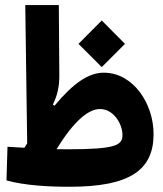

<svg xmlns="http://www.w3.org/2000/svg" viewBox="-20 -713 626 738"><path d="M247.1 4.9C477.1 4.9 570.3 -57.6 570.3 -197.8C570.3 -314.5 492.2 -433.6 378.9 -433.6C320.8 -433.6 261.7 -393.6 189.5 -306.6L183.1 -311C200.2 -345.2 208.5 -380.9 208 -423.3L206.1 -693.4H77.1L84.5 -161.6C81.1 -156.2 77.1 -150.9 73.7 -145C51.8 -146 30.3 -147.5 8.8 -148.9L4.9 -19.5C75.7 0 166.5 4.9 247.1 4.9ZM197.3 -139.6C263.2 -246.1 318.4 -293.9 364.7 -293.9C416 -293.9 450.7 -237.3 450.7 -194.3C450.7 -155.3 426.8 -139.2 242.7 -139.2C227.5 -139.2 212.4 -139.2 197.3 -139.6ZM371.1 -455.1 460.4 -544.4 371.1 -634.3 281.7 -544.4Z"/></svg>

Font: Cascadia Code
Style: Bold
Weight: 700
Monospace: yes
Designer: Aaron Bell
Foundry: Saja Typeworks
Version: Version 2404.023